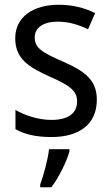

<svg xmlns="http://www.w3.org/2000/svg" viewBox="-20 -566 468 807"><path d="M387 -147C387 -231 334 -268 245 -307C156 -346 126 -364 126 -409C126 -449 161 -475 223 -475C268 -475 311 -462 350 -443L380 -511C335 -533 285 -546 227 -546C118 -546 44 -494 44 -405C44 -319 100 -284 191 -243C279 -205 304 -181 304 -140C304 -92 270 -62 196 -62C140 -62 82 -82 45 -104V-23C82 -2 130 10 196 10C314 10 387 -44 387 -147ZM272 70V61H186C182 103 162 175 149 209V221H196C228 179 261 111 272 70Z"/></svg>

Font: Noto Sans Lao SemiCondensed
Style: Regular
Weight: 400
Width: 4
Designer: Monotype Design Team
Foundry: Monotype Imaging Inc.
Version: Version 2.003